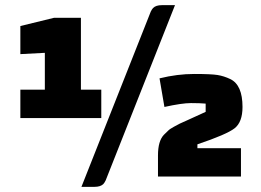

<svg xmlns="http://www.w3.org/2000/svg" viewBox="-20 -685 1011 745"><path d="M618 -270 599 -381Q668 -398 733.5 -398Q799 -398 824 -394Q849 -390 874 -378Q921 -355 921 -270Q921 -211 890 -187Q859 -163 746 -125V-110H915V0H593V-82Q593 -138 616 -162Q627 -172 632.5 -178Q638 -184 654.5 -193Q671 -202 678 -205.5Q685 -209 708 -219L778 -251V-283Q756 -285 721 -285Q686 -285 618 -270ZM373 -227H59V-337H154V-480L59 -475V-584L190 -616H294V-337H373ZM659 -665 390 15Q385 25 381 29Q370 40 347 40H296L565 -640Q570 -650 574 -654Q585 -665 608 -665Z"/></svg>

Font: Changa One
Style: Regular
Weight: 400
Designer: Eduardo Rodriguez Tunni
Foundry: Eduardo Rodriguez Tunni
Version: Version 1.003